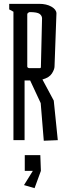

<svg xmlns="http://www.w3.org/2000/svg" viewBox="-20 -730 359 1000"><path d="M108 0H50V-669L28 -681V-710H184Q222 -710 247.5 -695.5Q273 -681 274 -661L264 -384Q264 -369 250.5 -347.5Q237 -326 201 -316L260 -206L281 0L208 3L192 -193L137 -311H108ZM134 -375H187Q193 -375 193 -381L199 -634Q199 -648 186.5 -657.5Q174 -667 134 -667Q122 -663 122 -655V-383Q122 -380 125.5 -377.5Q129 -375 134 -375ZM109 78H190L193 160L160 250L105 234L151 160H109Z"/></svg>

Font: Bahiana
Style: Regular
Weight: 400
Designer: Pablo Cosgaya & Dani Raskovsky
Foundry: Pablo Cosgaya & Dani Raskovsky
Version: Version 1.005